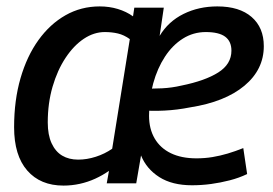

<svg xmlns="http://www.w3.org/2000/svg" viewBox="-20 -569 852 599"><path d="M178 10Q106 10 65 -37Q24 -84 24 -172Q24 -256 44 -325Q64 -394 100 -444Q136 -494 184.5 -521.5Q233 -549 291 -549Q321 -549 347.5 -541Q374 -533 395 -518L399 -545H491L478 -457Q505 -502 552.5 -525.5Q600 -549 658 -549Q727 -549 765 -516Q803 -483 803 -425Q803 -352 742.5 -301.5Q682 -251 573 -234Q533 -226 493 -224Q453 -222 420 -225L425 -293Q455 -292 485.5 -293.5Q516 -295 546 -302Q620 -317 661 -343Q702 -369 702 -411Q702 -440 682.5 -454.5Q663 -469 622 -469Q583 -469 550.5 -448.5Q518 -428 494.5 -392Q471 -356 458 -309Q445 -262 445 -208Q445 -167 462.5 -137Q480 -107 513 -91Q546 -75 593 -75Q619 -75 643 -79Q667 -83 690.5 -90Q714 -97 739 -107L751 -26Q726 -14 697 -6.5Q668 1 638.5 5Q609 9 579 9Q517 9 477 -16.5Q437 -42 420 -84L405 3H313L320 -36Q300 -22 277 -11.5Q254 -1 229 4.5Q204 10 178 10ZM224 -71Q251 -71 279 -80Q307 -89 330 -105L385 -447Q367 -460 348 -464.5Q329 -469 307 -469Q273 -469 241.5 -448Q210 -427 184.5 -388.5Q159 -350 144 -298.5Q129 -247 129 -187Q129 -148 141 -122Q153 -96 174 -83.5Q195 -71 224 -71Z"/></svg>

Font: Georama ExtraCondensed Thin Medium
Style: Italic
Weight: 500
Italic angle: -9°
Version: Version 1.001